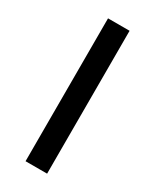

<svg xmlns="http://www.w3.org/2000/svg" viewBox="-147 -581 506 625"><g transform="rotate(30 105.5 -268.5)"><path d="M146 0V-537H65V0Z"/></g></svg>

Font: Noto Sans Sinhala UI ExtraCondensed
Style: Regular
Weight: 400
Width: 2
Designer: Jelle Bosma - Monotype Design Team
Foundry: Monotype Imaging Inc.
Version: Version 2.006